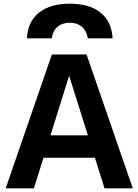

<svg xmlns="http://www.w3.org/2000/svg" viewBox="-20 -1027 755 1047"><path d="M361 -1007Q468 -1007 528.5 -958Q589 -909 594 -818H459Q452 -859 426.5 -881Q401 -903 361 -903Q320 -903 294 -881Q268 -859 262 -818H127Q131 -909 192.5 -958Q254 -1007 361 -1007ZM11 0 263 -730H452L704 0H550L358 -611H356L165 0ZM158 -167V-289H558V-167Z"/></svg>

Font: M PLUS 1
Style: Bold
Weight: 700
Designer: Coji Morishita
Foundry: UNDERFOREST DESIGN
Version: Version 1.001